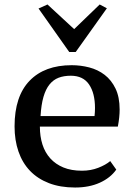

<svg xmlns="http://www.w3.org/2000/svg" viewBox="-20 -826 606 857"><path d="M499 -69Q473 -32 425.5 -10.5Q378 11 315 11Q249 11 198.5 -8.5Q148 -28 114 -63.5Q80 -99 62.5 -149.5Q45 -200 45 -262Q45 -396 112 -465.5Q179 -535 300 -535Q340 -535 378.5 -525Q417 -515 447 -492Q477 -469 495.5 -431Q514 -393 514 -337Q514 -320 512 -301Q510 -282 506 -261H158Q158 -217 169.5 -181Q181 -145 204.5 -119Q228 -93 263 -78.5Q298 -64 346 -64Q385 -64 418.5 -77Q452 -90 472 -107ZM296 -488Q265 -488 241.5 -479Q218 -470 201 -449Q184 -428 174 -393.5Q164 -359 161 -308H402Q403 -317 403.5 -326.5Q404 -336 404 -344Q404 -410 377.5 -449Q351 -488 296 -488ZM425 -806 457 -789 318 -594H289L152 -788L192 -806L311 -696Z"/></svg>

Font: PT Serif Caption
Style: Regular
Weight: 400
Designer: A.Korolkova, O.Umpeleva, V.Yefimov
Foundry: ParaType Ltd
Version: Version 1.000W OFL